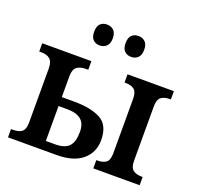

<svg xmlns="http://www.w3.org/2000/svg" viewBox="-130 -888 1056 1028"><g transform="rotate(20 398.5 -374.5)"><path d="M258 -689Q258 -721 272.5 -735Q287 -749 310 -749Q334 -749 349 -734.5Q364 -720 364 -689Q364 -659 348.5 -644.5Q333 -630 310 -630Q287 -630 272.5 -644.5Q258 -659 258 -689ZM437 -689Q437 -721 451.5 -735Q466 -749 490 -749Q513 -749 528 -734.5Q543 -720 543 -689Q543 -659 528 -644.5Q513 -630 490 -630Q466 -630 451.5 -644.5Q437 -659 437 -689ZM18 -47H28Q64 -47 80.5 -61Q97 -75 97 -113V-420Q97 -459 79.5 -474Q62 -489 28 -489H18V-536H298V-487H286Q251 -487 233 -472.5Q215 -458 215 -420V-301H284Q382 -301 437 -271Q492 -241 492 -156Q492 -86 441.5 -43Q391 0 294 0H18ZM504 -47H510Q543 -47 560 -60.5Q577 -74 577 -113V-423Q577 -461 560 -475Q543 -489 511 -489H504V-536H768V-489H762Q730 -489 712.5 -475Q695 -461 695 -423V-113Q695 -75 712.5 -61Q730 -47 762 -47H768V0H504ZM268 -51Q322 -51 346 -76Q370 -101 370 -159Q370 -207 343 -228.5Q316 -250 264 -250H215V-51Z"/></g></svg>

Font: Noto Serif NarrowSemiBold
Style: Regular
Weight: 600
Width: 4
Designer: Monotype Design Team
Foundry: Monotype Imaging Inc.
Version: Version 1.001